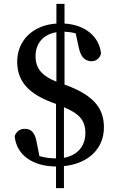

<svg xmlns="http://www.w3.org/2000/svg" viewBox="-20 -847 604 994"><path d="M311 -292C391 -258 422 -224 422 -158C422 -89 379 -42 311 -30ZM272 -424C201 -453 164 -489 164 -556C164 -625 207 -670 272 -680ZM314 -409V-683C333 -682 352 -680 372 -674L388 -600C399 -544 428 -530 454 -530C476 -530 495 -543 503 -569C495 -658 420 -719 314 -725V-827H272V-725C150 -717 69 -637 69 -528C69 -421 134 -360 251 -316L270 -309V-27C239 -27 212 -31 184 -39L169 -115C159 -166 137 -180 108 -180C84 -180 66 -168 56 -143C64 -47 146 14 270 15V127H311V13C438 0 518 -78 518 -187C518 -282 472 -350 323 -406Z"/></svg>

Font: Source Han Serif CN SemiBold
Style: Regular
Weight: 600
Designer: Ryoko NISHIZUKA 西塚涼子 (kana & ideographs); Frank Grießhammer (Latin, Greek & Cyrillic); Wenlong ZHANG 张文龙 (bopomofo); San
Foundry: Adobe Systems Incorporated
Version: Version 1.000;PS 1;hotconv 16.6.53;makeotf.lib2.5.65590